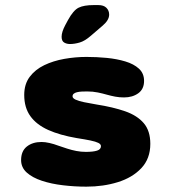

<svg xmlns="http://www.w3.org/2000/svg" viewBox="-20 -706 659 737"><path d="M311.5 10.5Q266.5 10.5 222 5.2Q177.5 0 141 -12Q104.5 -24 82.8 -43.5Q61 -63 61 -91.5Q61 -126 83 -143.5Q105 -161 139.5 -161Q153 -161 169.8 -157.2Q186.5 -153.5 205 -146.5Q221 -141 238 -135.5Q255 -130 273 -126.5Q291 -123 309.5 -123Q337.5 -123 352.5 -127.8Q367.5 -132.5 367.5 -145Q367.5 -152.5 357.5 -157.5Q347.5 -162.5 327 -166.8Q306.5 -171 274.5 -176Q210 -187 165 -207.2Q120 -227.5 96.5 -260.2Q73 -293 73 -341.5Q73 -383 94 -411Q115 -439 149.8 -455.8Q184.5 -472.5 227 -480Q269.5 -487.5 312 -487.5Q350.5 -487.5 389.5 -483.8Q428.5 -480 461 -470.2Q493.5 -460.5 513.2 -442.5Q533 -424.5 533 -395.5Q533 -364 510.8 -348Q488.5 -332 456 -332Q438.5 -332 422.5 -335Q406.5 -338 390.5 -342.5Q375 -347 355.8 -351Q336.5 -355 314.5 -355Q303.5 -355 293.5 -354.5Q283.5 -354 275.5 -352Q267.5 -350 263 -346.2Q258.5 -342.5 258.5 -336Q258.5 -329 270.2 -323.5Q282 -318 302.5 -313.8Q323 -309.5 350 -305Q414 -295 460.5 -278.8Q507 -262.5 532 -233Q557 -203.5 557 -154Q557 -97 522.5 -60.5Q488 -24 432.2 -6.8Q376.5 10.5 311.5 10.5ZM248.5 -537Q236 -537 226.2 -542.8Q216.5 -548.5 216.5 -565Q216.5 -583.5 231 -610.5L241 -629Q261.5 -666.5 281.8 -676.5Q302 -686.5 340 -686.5H357.5Q378 -686.5 388.5 -676Q399 -665.5 399 -650Q399 -629 374.5 -608L328.5 -568.5Q305.5 -548.5 285.8 -542.8Q266 -537 248.5 -537Z"/></svg>

Font: Sono Monospace ExtraBold
Style: Regular
Weight: 800
Version: Version 2.112